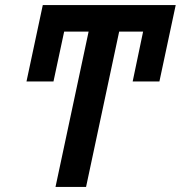

<svg xmlns="http://www.w3.org/2000/svg" viewBox="-20 -734 710 754"><path d="M198 0H318L448 -610H542L501 -414H606L670 -714H148L84 -414H190L232 -610H328Z"/></svg>

Font: Noto Sans SemiCondensed SemiBold
Style: Italic
Weight: 600
Width: 4
Italic angle: -12°
Designer: Monotype Design Team
Foundry: Monotype Imaging Inc.
Version: Version 2.013